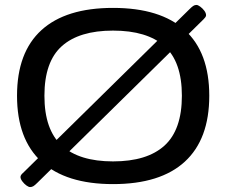

<svg xmlns="http://www.w3.org/2000/svg" viewBox="-20 -739 917 778"><path d="M102 19Q96 19 87 12.5Q78 6 70.5 -4Q63 -14 63 -22Q63 -26 66 -30.5Q69 -35 73 -38L748 -702Q757 -711 763 -715Q769 -719 776 -719Q782 -719 791.5 -712Q801 -705 808 -695.5Q815 -686 815 -677Q815 -673 811.5 -668.5Q808 -664 805 -661L131 2Q121 12 115 15.5Q109 19 102 19ZM438 7Q247 7 148 -84Q49 -175 49 -351Q49 -527 148 -617Q247 -707 438 -707Q630 -707 729 -617Q828 -527 828 -351Q828 -175 729 -84Q630 7 438 7ZM438 -85Q576 -85 646.5 -149Q717 -213 717 -351Q717 -489 646.5 -552Q576 -615 438 -615Q301 -615 230.5 -552Q160 -489 160 -351Q160 -213 230.5 -149Q301 -85 438 -85Z"/></svg>

Font: Asap Expanded Medium
Style: Regular
Weight: 500
Width: 7
Designer: Pablo Cosgaya
Foundry: Omnibus-Type
Version: Version 3.001